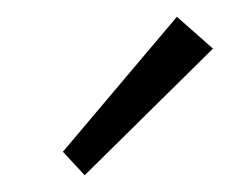

<svg xmlns="http://www.w3.org/2000/svg" viewBox="-20 -774 274 229"><path d="M55 -593 191 -754 234 -716 81 -565Z"/></svg>

Font: Bellota Text
Style: Italic
Weight: 400
Italic angle: -7.5°
Designer: Kemie Guaida
Foundry: Kemie Guaida
Version: Version 4.001